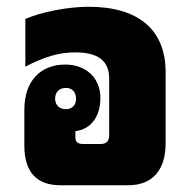

<svg xmlns="http://www.w3.org/2000/svg" viewBox="-20 -548 561 568"><path d="M159 0H360C431 0 470 -45 470 -124V-334C470 -460 390 -528 242 -528C182 -528 104 -513 55 -492V-351C114 -381 155 -393 202 -393C271 -393 303 -368 303 -315V-147C303 -131 294 -122 278 -122H226C210 -122 203 -128 203 -142V-160C247 -165 277 -201 277 -258C277 -318 234 -357 173 -357C102 -357 52 -311 52 -223V-118C52 -39 88 0 159 0ZM175 -225C156 -225 143 -237 143 -256C143 -276 156 -288 175 -288C193 -288 205 -276 205 -256C205 -237 193 -225 175 -225Z"/></svg>

Font: Noto Sans Thai Looped UI Narrow Black
Style: Regular
Weight: 900
Width: 4
Designer: Cadson Demak Team
Foundry: Cadson Demak Co., Ltd.
Version: Version 1.000